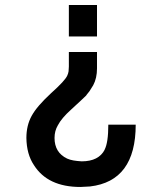

<svg xmlns="http://www.w3.org/2000/svg" viewBox="-20 -540 651 764"><path d="M254 -333H366V-268Q366 -229 351 -201L336 -177L324 -162L323 -160L303 -141L263 -104Q225 -70 210 -41Q197 -19 197 9Q197 67 247 91Q258 96 272.5 98.5Q287 101 305 102Q373 102 397 55L396 56Q411 28 411 -44H520Q520 181 338 202L300 204Q170 204 115 117Q86 74 85 9Q85 -41 106 -79Q117 -99 136 -121Q155 -143 183 -169Q240 -220 248 -240Q250 -244 251 -248Q252 -252 253 -257V-259V-257V-259Q253 -263 253.5 -267Q254 -271 254 -275ZM254 -395V-520H366V-395Z"/></svg>

Font: Ekushey Bangla
Style: Bold
Weight: 700
Designer: Al Mamun Sumon
Foundry: Al Mamun Sumon
Version: Version 1.0